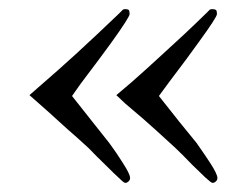

<svg xmlns="http://www.w3.org/2000/svg" viewBox="-20 -567 540 423"><path d="M44.9 -357.4 86.9 -320.3 128.9 -282.2Q150.4 -263.7 175.8 -240.2Q189.5 -225.6 214.8 -201.2Q234.4 -181.6 242.2 -174.8Q252.9 -164.1 255.9 -164.1Q259.8 -164.1 262.7 -167Q266.6 -169.9 266.6 -174.8Q266.6 -183.6 250 -209Q237.3 -229.5 220.7 -252L179.7 -303.7L138.7 -355.5L157.2 -381.8Q203.1 -442.4 225.6 -473.6Q265.6 -529.3 265.6 -536.1Q265.6 -542 263.7 -544.9Q261.7 -546.9 255.9 -546.9Q252.9 -546.9 251 -545.9Q249 -543.9 240.2 -535.2Q194.3 -491.2 146.5 -447.3Q103.5 -408.2 76.2 -384.8ZM236.3 -357.4Q236.3 -357.4 255.9 -338.9Q267.6 -329.1 294.9 -305.7L321.3 -282.2Q340.8 -264.6 365.2 -242.2Q379.9 -228.5 403.3 -204.1Q425.8 -182.6 432.6 -175.8Q445.3 -164.1 448.2 -164.1Q452.1 -164.1 455.1 -167Q459 -169.9 459 -174.8Q459 -183.6 442.4 -209Q431.6 -225.6 413.1 -252L375 -298.8L330.1 -355.5L351.6 -384.8Q397.5 -445.3 418.9 -475.6Q458 -529.3 458 -536.1Q458 -542 456.1 -544.9Q453.1 -546.9 448.2 -546.9Q444.3 -546.9 442.4 -545.9Q440.4 -543.9 431.6 -535.2Q388.7 -493.2 337.9 -447.3Q299.8 -412.1 268.6 -384.8Z"/></svg>

Font: GungsuhChe
Style: Regular
Weight: 400
Monospace: yes
Version: Version 2.21